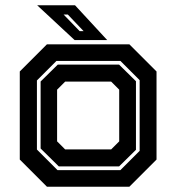

<svg xmlns="http://www.w3.org/2000/svg" viewBox="-20 -708 668 728"><path d="M158 0 55 -103V-437L158 -540H470.5L573.5 -437V-103L470.5 0ZM198 -63H436.5L509.5 -136V-404L436.5 -477H194L120 -403V-141ZM203 -77 134 -145V-399L199 -463H431.5L495.5 -400V-140L431.5 -77ZM227 -141.5H401.5L432 -172V-368L401.5 -398.5H227L196.5 -368V-172ZM386.5 -556H263L121 -688H264.5ZM297 -590 237 -653H221L282 -590Z"/></svg>

Font: Tourney Thin
Style: Bold
Weight: 700
Version: Version 1.015